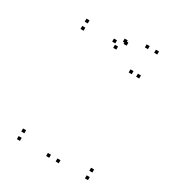

<svg xmlns="http://www.w3.org/2000/svg" viewBox="-193 -946 1006 1083"><g transform="rotate(30 310.0 -404.5)"><path d="M541.5 10V-10H521.5V10ZM541.5 -39.5V-59.5H521.5V-39.5ZM98.5 -39.5V-59.5H78.5V-39.5ZM98.5 10V-10H78.5V10ZM351 -756V-776H331V-756ZM341.5 -765V-785H321.5V-765ZM98.5 -755V-775H78.5V-755ZM98.5 -707.5V-727.5H78.5V-707.5ZM311.5 -707.5V-727.5H291.5V-707.5ZM289 -735V-755H269V-735ZM289 10V-10H269V10ZM351 10V-10H331V10ZM505 -631V-651H485V-631ZM525.5 -799V-819H505.5V-799ZM465 -799V-819H445V-799ZM456.5 -631V-651H436.5V-631Z"/></g></svg>

Font: Monaspace Neon Dots Var
Style: Regular
Weight: 400
Designer: Riley Cran and the Lettermatic Team
Version: Version 1.100 (Monaspace Neon Dots)